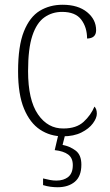

<svg xmlns="http://www.w3.org/2000/svg" viewBox="-20 -563 461 807"><path d="M244 10Q191 10 148.5 -18Q106 -46 81 -106Q56 -166 56 -263Q56 -370 80.5 -431Q105 -492 147 -517.5Q189 -543 243 -543Q308 -543 346 -512Q384 -481 384 -436Q384 -402 346 -401Q346 -448 321.5 -480.5Q297 -513 241 -513Q199 -513 166.5 -490Q134 -467 116 -413Q98 -359 98 -264Q98 -143 139.5 -82.5Q181 -22 247 -23Q301 -23 331.5 -51Q362 -79 377 -115Q387 -105 387 -85Q387 -67 370.5 -44.5Q354 -22 322 -6Q290 10 244 10ZM222 224Q208 224 192.5 222Q177 220 161 215V187Q177 191 190.5 193.5Q204 196 217 196Q248 196 267 180.5Q286 165 286 131Q286 101 266.5 86.5Q247 72 210 68L228 -9H257L243 46Q274 52 298 70Q322 88 322 129Q322 178 294.5 201Q267 224 222 224Z"/></svg>

Font: Noto Serif Tamil SemiCondensed ExtraLight
Style: Regular
Weight: 200
Width: 4
Designer: Indian Type Foundry, Tom Grace, and the Monotype Design Team
Foundry: Monotype Imaging Inc.
Version: Version 2.004; ttfautohint (v1.8.4.7-5d5b)